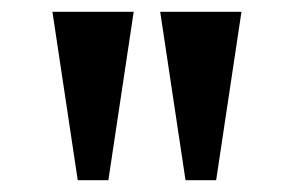

<svg xmlns="http://www.w3.org/2000/svg" viewBox="-20 -730 499 326"><path d="M252 -710H390L347 -424H295ZM69 -710H207L164 -424H112Z"/></svg>

Font: Ibarra Real Nova SemiBold
Style: Regular
Weight: 600
Designer: Jose Maria Ribagorda & Octavio Pardo
Foundry: Jose Maria Ribagorda
Version: Version 1.014